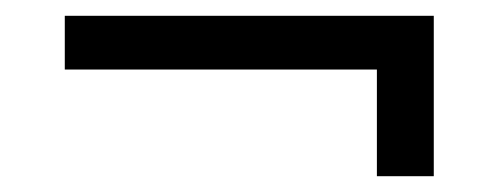

<svg xmlns="http://www.w3.org/2000/svg" viewBox="-20 -409 633 243"><path d="M62 -321V-389H529V-186H457V-321Z"/></svg>

Font: Questrial
Style: Regular
Weight: 400
Designer: Joe Prince
Foundry: Joe Prince
Version: Version 1.002